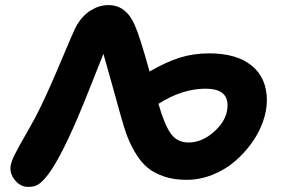

<svg xmlns="http://www.w3.org/2000/svg" viewBox="-20 -754 1110 756"><path d="M713.9 -45.9Q665.5 -45.9 627.4 -58.6Q589.4 -71.3 563.5 -91.8Q537.6 -112.3 516.6 -146.2Q495.6 -180.2 482.4 -214.1Q469.2 -248 456.1 -295.9Q446.8 -329.6 421.9 -418.9Q397 -508.3 387.2 -542Q381.3 -527.8 345.7 -437.5Q310.1 -347.2 286.1 -291Q207.5 -107.9 157.2 -51.8Q140.6 -32.7 126.7 -25.4Q112.8 -18.1 90.8 -18.1Q62.5 -18.1 41.7 -41.3Q21 -64.5 21 -91.8Q21 -111.8 38.3 -146Q55.7 -180.2 88.4 -236.6Q121.1 -293 142.1 -337.9Q176.3 -408.2 223.9 -522Q271.5 -635.7 282.2 -654.8Q306.6 -694.8 339.4 -714.4Q372.1 -733.9 407.2 -733.9Q477.1 -733.9 511.2 -653.8Q531.2 -608.9 568.8 -472.2Q630.9 -508.8 686 -526.4Q741.2 -543.9 803.2 -543.9Q912.6 -543.9 971.7 -495.1Q1030.8 -446.3 1030.8 -358.9Q1030.8 -318.8 1015.4 -274.9Q1000 -231 970.7 -190.4Q941.4 -149.9 903.3 -117.4Q865.2 -85 815.7 -65.4Q766.1 -45.9 713.9 -45.9ZM789.1 -404.8Q697.8 -404.8 604 -345.2Q626.5 -265.6 651.6 -229.2Q676.8 -192.9 722.2 -192.9Q777.3 -192.9 826.7 -238.8Q876 -284.7 876 -339.8Q876 -404.8 789.1 -404.8Z"/></svg>

Font: Shantell Sans Irregular Bouncy
Style: Bold
Weight: 700
Designer: Stephen Nixon, Anya Danilova, Shantell Martin
Foundry: Arrow Type
Version: Version 1.006;[9816181b4]